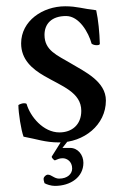

<svg xmlns="http://www.w3.org/2000/svg" viewBox="-20 -447 397 617"><path d="M180.7 28.3 198.2 5.9H177.7C169.9 19.5 155.3 41 146.5 55.7C144.5 59.6 154.3 68.4 156.2 68.4C166 64.5 170.9 61.5 181.6 61.5C194.3 61.5 211.9 71.3 211.9 94.7C211.9 111.3 197.3 127 169.9 127C154.3 127 145.5 114.3 133.8 114.3C127.9 114.3 120.1 121.1 120.1 127.9C120.1 133.8 122.1 136.7 123 141.6C128.9 145.5 144.5 150.4 156.2 150.4C207 150.4 248 122.1 248 76.2C248 50.8 230.5 28.3 205.1 28.3ZM189.5 -426.8C117.2 -426.8 47.9 -379.9 47.9 -307.6C47.9 -255.9 83 -225.6 122.1 -203.1C178.7 -169.9 241.2 -150.4 241.2 -90.8C241.2 -45.9 210.9 -21.5 170.9 -21.5C119.1 -21.5 77.1 -72.3 65.4 -113.3C62.5 -115.2 59.6 -115.2 56.6 -115.2C51.8 -115.2 43 -112.3 39.1 -109.4C39.1 -84 47.9 -28.3 55.7 -7.8C98.6 0 125 10.7 169.9 10.7C249 10.7 320.3 -44.9 320.3 -124C320.3 -185.5 252 -216.8 208 -243.2C164.1 -269.5 123 -284.2 123 -335C123 -370.1 145.5 -395.5 192.4 -395.5C234.4 -395.5 264.6 -342.8 274.4 -306.6C279.3 -302.7 286.1 -301.8 291 -301.8C295.9 -301.8 300.8 -302.7 300.8 -306.6C299.8 -341.8 295.9 -383.8 289.1 -414.1C246.1 -418.9 227.5 -426.8 189.5 -426.8Z"/></svg>

Font: Crimson
Style: Roman
Weight: 400
Version: Version 0.2